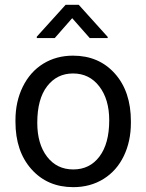

<svg xmlns="http://www.w3.org/2000/svg" viewBox="-20 -770 610 800"><path d="M135.3 -258.3Q135.3 -170.4 176 -117.2Q216.8 -64 285.2 -64Q354 -64 394.5 -117.9Q435.1 -171.9 435.1 -269Q435.1 -356 393.8 -409.9Q352.5 -463.9 284.2 -463.9Q217.3 -463.9 176.3 -410.6Q135.3 -357.4 135.3 -258.3ZM44.4 -269Q44.4 -346.7 75 -408.7Q105.5 -470.7 159.9 -504.4Q214.4 -538.1 284.2 -538.1Q392.1 -538.1 458.7 -463.4Q525.4 -388.7 525.4 -264.6V-258.3Q525.4 -181.2 495.8 -119.9Q466.3 -58.6 411.4 -24.4Q356.4 9.8 285.2 9.8Q177.7 9.8 111.1 -64.9Q44.4 -139.6 44.4 -262.7ZM428.7 -616.2V-611.3H354L280.8 -694.3L208 -611.3H133.3V-617.2L253.4 -750H308.1Z"/></svg>

Font: RobotoDraft
Style: Regular
Weight: 400
Version: Version 2.001101; 2014